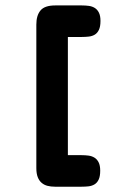

<svg xmlns="http://www.w3.org/2000/svg" viewBox="-20 -706 448 725"><path d="M288.1 -120.1Q301.8 -120.1 314.5 -118.4Q327.1 -116.7 336.9 -110.6Q346.7 -104.5 352.5 -92.8Q358.4 -81.1 358.4 -61.5Q358.4 -40 352.5 -27.8Q346.7 -15.6 336.9 -9.8Q327.1 -3.9 314.5 -2.4Q301.8 -1 288.1 -1H187.5Q172.4 -1 159.7 -4.2Q147 -7.3 137.5 -15.4Q127.9 -23.4 122.6 -36.9Q117.2 -50.3 117.2 -71.3V-613.3Q117.2 -647.9 133.1 -666.7Q148.9 -685.5 188.5 -685.5H289.1Q302.7 -685.5 315.4 -683.8Q328.1 -682.1 337.9 -676Q347.7 -669.9 353.5 -658.2Q359.4 -646.5 359.4 -627Q359.4 -605.5 353.5 -593.3Q347.7 -581.1 337.9 -575.2Q328.1 -569.3 315.4 -567.9Q302.7 -566.4 289.1 -566.4H236.3V-120.1Z"/></svg>

Font: Concert One
Style: Regular
Weight: 400
Version: Version 1.003